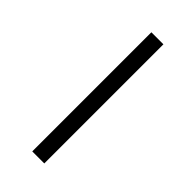

<svg xmlns="http://www.w3.org/2000/svg" viewBox="-201 -652 694 694"><g transform="rotate(45 146.5 -304.5)"><path d="M186 0H124.5V-608.9H186Z"/></g></svg>

Font: Varta
Style: Light
Weight: 300
Designer: Joana Correia, Viktoriya Grabowska, Eben Sorkin
Foundry: Sorkin Type
Version: Version 1.002; ttfautohint (v1.3) -l 8 -r 24 -G 200 -x 12 -H